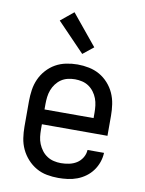

<svg xmlns="http://www.w3.org/2000/svg" viewBox="-86 -826 673 894"><g transform="rotate(10 250.0 -378.5)"><path d="M252 8Q225 8 198 3Q171 -2 147.5 -15.5Q124 -29 105.5 -49.5Q87 -70 75.5 -94.5Q64 -119 60 -146Q56 -173 56 -200V-320Q56 -347 60 -374Q64 -401 75 -425.5Q86 -450 104.5 -470.5Q123 -491 146 -504Q169 -517 196 -522.5Q223 -528 250 -528Q277 -528 304 -522.5Q331 -517 354 -504Q377 -491 395.5 -470.5Q414 -450 425 -425.5Q436 -401 440 -374Q444 -347 444 -320V-225H134V-200Q134 -183 136 -166Q138 -149 144.5 -133Q151 -117 161.5 -103Q172 -89 186.5 -79.5Q201 -70 218 -66Q235 -62 252 -62Q271 -62 290.5 -66Q310 -70 326 -80Q342 -90 352.5 -107Q363 -124 364 -144H442Q441 -121 433.5 -99.5Q426 -78 412.5 -59.5Q399 -41 380.5 -27.5Q362 -14 341 -6Q320 2 297 5Q274 8 252 8ZM366 -295V-320Q366 -337 364 -354Q362 -371 356 -387Q350 -403 339.5 -417Q329 -431 315 -440.5Q301 -450 284 -454Q267 -458 250 -458Q233 -458 216 -454Q199 -450 185 -440.5Q171 -431 160.5 -417Q150 -403 144 -387Q138 -371 136 -354Q134 -337 134 -320V-295ZM262 -580 132 -715 193 -765 312 -620Z"/></g></svg>

Font: Iosevka Fuck
Style: Regular
Weight: 400
Monospace: yes
Designer: Belleve Invis
Foundry: Belleve Invis
Version: Version 28.0.7; ttfautohint (v1.8.3)